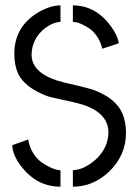

<svg xmlns="http://www.w3.org/2000/svg" viewBox="-20 -704 523 727"><path d="M26.4 -154.3 86.9 -175.8Q91.8 -145.5 106.4 -123Q121.1 -100.6 138.2 -88.9Q155.3 -77.1 171.4 -69.8Q187.5 -62.5 198.2 -60.5L209 -59.6V2.9Q121.1 2.9 62.5 -71.3Q27.3 -116.2 26.4 -154.3ZM34.2 -500Q34.2 -603.5 125 -657.2Q169.9 -683.6 209 -683.6V-621.1Q173.8 -619.1 139.6 -587.9Q100.6 -550.8 99.6 -497.1Q99.6 -430.7 195.3 -399.4Q219.7 -391.6 268.6 -380.9Q314.5 -370.1 332 -364.3Q418.9 -333 444.3 -272.5Q457 -241.2 457 -200.2Q457 -115.2 391.6 -52.7Q332 2.9 255.9 2.9V-59.6Q296.9 -60.5 340.8 -98.6Q389.6 -142.6 390.6 -202.1Q390.6 -278.3 287.1 -309.6Q263.7 -316.4 216.8 -326.2Q168.9 -335.9 154.3 -341.8Q73.2 -374 48.8 -424.8Q34.2 -457 34.2 -500ZM255.9 -621.1V-683.6Q341.8 -683.6 399.4 -605.5Q425.8 -569.3 429.7 -540L367.2 -519.5Q361.3 -545.9 347.2 -566.4Q333 -586.9 317.9 -596.7Q302.7 -606.4 288.6 -612.8Q274.4 -619.1 265.6 -620.1Z"/></svg>

Font: Post No Bills Jaffna Medium
Style: Regular
Weight: 500
Designer: Kosala Senevirathne, Siva Puranthara, Lasantha Premarathna, Tharique Azeez
Foundry: Mooniak
Version: Version 1.220 ; ttfautohint (v1.6)